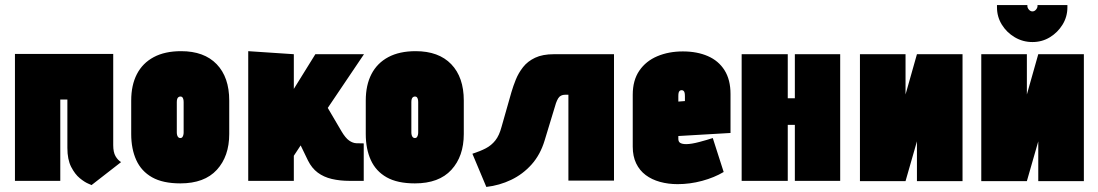

<svg xmlns="http://www.w3.org/2000/svg" viewBox="-20 -714 4334 758"><path d="M427 -141V-501H39V0H218V-321H246V-130Q246 -84 261 -55Q276 -26 295 -10.5Q314 5 328.5 11Q343 17 341 17L458 -74Q445 -82 436 -97.5Q427 -113 427 -141Z M885 -185V-317Q885 -409 835.5 -460.5Q786 -512 695 -512Q631 -512 587 -488.5Q543 -465 520.5 -421.5Q498 -378 498 -317V-185Q498 -126 518 -82Q538 -38 580.5 -14Q623 10 692 10Q787 10 836 -43.5Q885 -97 885 -185ZM705 -311V-191Q705 -185 703.5 -180Q702 -175 699.5 -172Q697 -169 692 -169Q687 -169 684 -172Q681 -175 679.5 -180Q678 -185 678 -191V-311Q678 -318 679.5 -323Q681 -328 684.5 -330.5Q688 -333 692 -333Q697 -333 699.5 -330.5Q702 -328 703.5 -323Q705 -318 705 -311Z M1328 -196 1274 -288 1417 -500H1225L1140 -363V-500L960 -512V0H1140V-99L1167 -140L1196 -80Q1211 -50 1234.5 -32.5Q1258 -15 1290 -7.5Q1322 0 1360 0H1416V-148H1413Q1401 -148 1387 -148.5Q1373 -149 1358.5 -159Q1344 -169 1328 -196Z M1811 -185V-317Q1811 -409 1761.5 -460.5Q1712 -512 1621 -512Q1557 -512 1513 -488.5Q1469 -465 1446.5 -421.5Q1424 -378 1424 -317V-185Q1424 -126 1444 -82Q1464 -38 1506.5 -14Q1549 10 1618 10Q1713 10 1762 -43.5Q1811 -97 1811 -185ZM1631 -311V-191Q1631 -185 1629.5 -180Q1628 -175 1625.5 -172Q1623 -169 1618 -169Q1613 -169 1610 -172Q1607 -175 1605.5 -180Q1604 -185 1604 -191V-311Q1604 -318 1605.5 -323Q1607 -328 1610.5 -330.5Q1614 -333 1618 -333Q1623 -333 1625.5 -330.5Q1628 -328 1629.5 -323Q1631 -318 1631 -311Z M2167 -500Q2122 -500 2092.5 -486Q2063 -472 2045 -449Q2027 -426 2016.5 -400Q2006 -374 1999 -350L1960 -213Q1951 -179 1935.5 -159.5Q1920 -140 1898 -128.5Q1876 -117 1845 -107L1900 24Q1952 18 1998 -4Q2044 -26 2078.5 -64.5Q2113 -103 2130 -159L2175 -307Q2179 -318 2183.5 -325.5Q2188 -333 2195 -336.5Q2202 -340 2211 -340H2224V-1H2404V-500Z M2658 -166V-177L2864 -189V-343Q2864 -399 2840.5 -436.5Q2817 -474 2774.5 -492.5Q2732 -511 2676 -511Q2620 -511 2575 -492Q2530 -473 2504 -435Q2478 -397 2478 -340V-135Q2478 -97 2491.5 -69Q2505 -41 2529 -23Q2553 -5 2585.5 4Q2618 13 2655 13Q2704 13 2752 0Q2800 -13 2837 -35L2794 -169Q2773 -162 2741 -153.5Q2709 -145 2689 -145Q2680 -145 2674 -146.5Q2668 -148 2664.5 -150.5Q2661 -153 2659.5 -157Q2658 -161 2658 -166ZM2684 -333V-315L2658 -313V-334Q2658 -342 2659 -347Q2660 -352 2663 -355Q2666 -358 2671 -358Q2676 -358 2679 -355Q2682 -352 2683 -346.5Q2684 -341 2684 -333Z M3118 -326H3090V-500H2908V0H3090V-221H3118V0H3297V-500H3118Z M3555 -500H3375V1H3555L3600 -156V1H3780V-500H3600L3555 -341Z M4194 -694H4076V-690Q4076 -683 4070 -676Q4064 -669 4056 -669Q4048 -669 4042 -676Q4036 -683 4036 -690V-694H3916V-685Q3916 -648 3935 -617Q3954 -586 3986 -567Q4018 -548 4056 -548Q4094 -548 4125 -567Q4156 -586 4175 -617Q4194 -648 4194 -685ZM4034 -500H3854V1H4034L4079 -156V1H4259V-500H4079L4034 -341Z"/></svg>

Font: Advent Pro Black
Style: Regular
Weight: 900
Version: Version 3.000